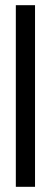

<svg xmlns="http://www.w3.org/2000/svg" viewBox="-20 -720 198 740"><path d="M41 0H115V-700H41Z"/></svg>

Font: Advent Pro Medium
Style: Regular
Weight: 500
Designer: VivaRado, Andreas Kalpakidis
Foundry: VivaRado, Andreas Kalpakidis
Version: Version 3.000